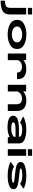

<svg xmlns="http://www.w3.org/2000/svg" viewBox="2414 -3340 1046 6133"><g transform="rotate(90 2936.5 -273.0)"><path d="M-110 230V92.5Q0.5 92.5 60.5 59Q120.5 25.5 120.5 -73V-586H332.5V-75.5Q332.5 100 220 165Q107.5 230 -110 230ZM120.5 -775.5H332.5V-641.5H120.5Z M970 5Q780.5 5 642.2 -70.5Q504 -146 504 -296.5Q504 -447.5 642.2 -520Q780.5 -592.5 970 -592.5Q1159.5 -592.5 1297.2 -520Q1435 -447.5 1435 -296.5Q1435 -146 1297.2 -70.5Q1159.5 5 970 5ZM970 -129.5Q1077.5 -129.5 1150.2 -173.5Q1223 -217.5 1223 -295Q1223 -372 1150.2 -415Q1077.5 -458 970 -458Q862.5 -458 789.5 -415Q716.5 -372 716.5 -295Q716.5 -217.5 789.5 -173.5Q862.5 -129.5 970 -129.5Z M2186 -294Q2186 -377 2135.8 -414.5Q2085.5 -452 2003.5 -452Q1907.5 -452 1848.5 -403.5Q1798.5 -362.5 1790.5 -305.5V0H1578.5V-585.5H1790.5V-498Q1797.5 -504.5 1805 -510.5Q1902.5 -590.5 2073 -590.5Q2232 -590.5 2315.5 -522Q2399 -453.5 2399 -294Z M2578.5 0V-585.5H2790.5V-491Q2901 -591.5 3082.5 -591.5Q3234 -591.5 3323.2 -522Q3412.5 -452.5 3412.5 -297V0H3200V-280.5Q3200 -372 3151.5 -412.5Q3103 -453 3013.5 -453Q2917.5 -453 2848.5 -393Q2807 -357 2790.5 -310.5V0Z M4258.5 0 4247 -60.5Q4230 -50.5 4209 -41.5Q4094 9 3933.5 9Q3775 9 3670.5 -32.5Q3566 -74 3566 -173.5Q3566 -269.5 3680.8 -312.5Q3795.5 -355.5 4014.5 -355.5H4239V-370Q4239 -412 4177 -435.8Q4115 -459.5 4019 -459.5Q3962 -459.5 3913.5 -450Q3865 -440.5 3832 -425Q3799 -409.5 3789 -392L3590.5 -486Q3605.5 -504.5 3647 -523Q3688.5 -541.5 3746.5 -557Q3804.5 -572.5 3870.2 -581.8Q3936 -591 3999.5 -591Q4200.5 -591 4325.8 -536Q4451 -481 4451 -357V0ZM4239 -205.5V-247H4020Q3888 -247 3833.5 -230Q3779 -213 3779 -177Q3779 -142 3828 -125.8Q3877 -109.5 3975.5 -109.5Q4086.5 -109.5 4162.8 -142.2Q4239 -175 4239 -205.5Z M4634.5 0V-586H4847V0ZM4634.5 -775.5H4847V-641.5H4634.5Z M5486 5Q5333 5 5206.8 -24.8Q5080.5 -54.5 5035 -92.5L5200.5 -203Q5221 -173 5300.8 -148.5Q5380.5 -124 5481 -124Q5585 -124 5646.8 -138Q5708.5 -152 5708.5 -175Q5708.5 -197 5647 -206.2Q5585.5 -215.5 5461.5 -228Q5249 -246.5 5146.8 -282.2Q5044.5 -318 5044.5 -410Q5044.5 -506 5175.2 -548.5Q5306 -591 5476.5 -591Q5640 -591 5747.5 -563.8Q5855 -536.5 5896 -498.5L5740 -390.5Q5720 -418 5648.5 -440.2Q5577 -462.5 5470.5 -462.5Q5371 -462.5 5309.8 -448.2Q5248.5 -434 5248.5 -413Q5248.5 -391 5314.8 -381.8Q5381 -372.5 5499.5 -360.5Q5702.5 -342.5 5808 -307.2Q5913.5 -272 5913.5 -180Q5913.5 -84 5786.2 -39.5Q5659 5 5486 5Z"/></g></svg>

Font: Anybody UltraExpanded Regular
Style: Bold
Weight: 700
Width: 9
Designer: Tyler Finck
Foundry: Etcetera Type Company
Version: Version 1.010; ttfautohint (v1.8.3) -l 8 -r 50 -G 200 -x 14 